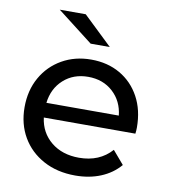

<svg xmlns="http://www.w3.org/2000/svg" viewBox="-83 -809 797 888"><g transform="rotate(10 315.5 -365.5)"><path d="M329 6Q244 6 179.5 -29Q115 -64 79.5 -125Q44 -186 44 -265Q44 -344 78.5 -405Q113 -466 173.5 -500.5Q234 -535 310 -535Q387 -535 446 -501Q505 -467 538.5 -405.5Q572 -344 572 -262Q572 -256 571.5 -248Q571 -240 570 -233H140Q149 -163 201 -120.5Q253 -78 332 -78Q428 -78 485 -142L538 -80Q502 -38 448.5 -16Q395 6 329 6ZM140 -302H480Q473 -369 426.5 -411.5Q380 -454 310 -454Q241 -454 194.5 -412Q148 -370 140 -302ZM294 -607 126 -737H248L384 -607Z"/></g></svg>

Font: Montserrat Medium
Style: Regular
Weight: 500
Designer: Julieta Ulanovsky
Foundry: Julieta Ulanovsky
Version: Version 9.000; ttfautohint (v1.8.4.7-5d5b)